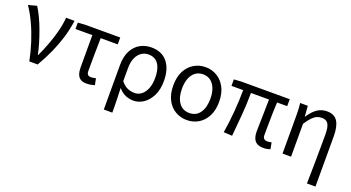

<svg xmlns="http://www.w3.org/2000/svg" viewBox="-51 -1151 3561 1946"><g transform="rotate(20 1729.5 -178.5)"><path d="M216 0Q196 -100 165 -196Q134 -292 94 -378Q54 -464 7 -533L98 -557Q126 -513 153 -456Q180 -399 203 -336Q226 -273 244.5 -211Q263 -149 274 -93H279Q312 -163 340.5 -239Q369 -315 389 -392.5Q409 -470 415 -543H506Q493 -448 466.5 -360Q440 -272 401 -184Q362 -96 306 0Z M836 13Q795 13 771 -2.5Q747 -18 736 -48.5Q725 -79 725 -122V-469H543V-538L620 -543H999V-469H815Q813 -377 812 -287.5Q811 -198 811 -116Q811 -88 822 -75.5Q833 -63 856 -63Q870 -63 883 -65.5Q896 -68 909 -71L923 -1Q907 4 884 8.5Q861 13 836 13Z M1092 200V-278Q1092 -372 1124.5 -434Q1157 -496 1211.5 -526.5Q1266 -557 1332 -557Q1446 -557 1506 -482.5Q1566 -408 1566 -280Q1566 -187 1533.5 -121.5Q1501 -56 1450 -21.5Q1399 13 1342 13Q1298 13 1256.5 -4Q1215 -21 1178 -64Q1180 -15 1181 26.5Q1182 68 1183 109.5Q1184 151 1184 200ZM1327 -64Q1367 -64 1400 -89.5Q1433 -115 1452.5 -163.5Q1472 -212 1472 -279Q1472 -339 1457 -384.5Q1442 -430 1410 -455Q1378 -480 1328 -480Q1288 -480 1254 -457.5Q1220 -435 1199.5 -390Q1179 -345 1179 -275V-137Q1218 -91 1254.5 -77.5Q1291 -64 1327 -64Z M1917 13Q1849 13 1792.5 -20Q1736 -53 1703 -117Q1670 -181 1670 -271Q1670 -363 1703 -426.5Q1736 -490 1792.5 -523.5Q1849 -557 1917 -557Q1985 -557 2041 -523.5Q2097 -490 2130.5 -426.5Q2164 -363 2164 -271Q2164 -181 2130.5 -117Q2097 -53 2041 -20Q1985 13 1917 13ZM1917 -63Q1990 -63 2030 -119.5Q2070 -176 2070 -271Q2070 -334 2052 -381Q2034 -428 2000 -454Q1966 -480 1917 -480Q1869 -480 1834.5 -454Q1800 -428 1782 -381Q1764 -334 1764 -271Q1764 -176 1804 -119.5Q1844 -63 1917 -63Z M2743 13Q2700 13 2674 -2.5Q2648 -18 2636 -48.5Q2624 -79 2624 -122Q2624 -143 2625 -182.5Q2626 -222 2627 -271.5Q2628 -321 2629 -372Q2630 -423 2631 -468H2436Q2436 -353 2426 -231Q2416 -109 2405 5L2313 0Q2332 -115 2342 -236.5Q2352 -358 2352 -468H2226V-538L2304 -543H2827V-468H2718Q2715 -421 2713.5 -368.5Q2712 -316 2711.5 -265.5Q2711 -215 2710.5 -175.5Q2710 -136 2710 -116Q2710 -88 2722.5 -75.5Q2735 -63 2761 -63Q2773 -63 2804 -69L2817 1Q2803 6 2784.5 9.5Q2766 13 2743 13Z M3283 200Q3284 134 3285.5 64Q3287 -6 3287.5 -74.5Q3288 -143 3288.5 -208Q3289 -273 3289 -332Q3289 -409 3268.5 -443Q3248 -477 3200 -477Q3170 -477 3145 -466Q3120 -455 3094.5 -428Q3069 -401 3039 -355V0H2947V-394Q2947 -427 2946 -464Q2945 -501 2939 -543H3022L3031 -429H3033Q3075 -494 3121 -525.5Q3167 -557 3227 -557Q3306 -557 3340.5 -502.5Q3375 -448 3375 -344V200Z"/></g></svg>

Font: Noto Sans TC
Style: Regular
Weight: 400
Designer: Ryoko NISHIZUKA  (kana, bopomofo & ideographs); Paul D. Hunt (Latin, Greek & Cyrillic); Sandoll Communications , Soo-you
Foundry: Adobe
Version: Version 2.004-H2;hotconv 1.0.118;makeotfexe 2.5.65603